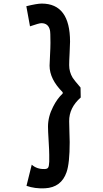

<svg xmlns="http://www.w3.org/2000/svg" viewBox="-20 -854 575 1072"><path d="M369.1 -60.5Q369.1 57.6 351.6 107.4Q322.3 192.4 231.4 197.3Q174.8 200.2 127.9 183.6L157.2 65.4Q185.5 90.8 227.5 89.8Q244.1 89.8 249 81.5Q253.9 73.2 254.9 48.8Q254.9 48.8 254.9 9.8Q254.9 -11.7 251.5 -67.9Q248 -124 248 -146.5Q248 -203.1 276.4 -257.8Q298.8 -302.7 330.1 -332V-338.9Q256.8 -412.1 256.8 -487.3Q256.8 -501 259.3 -544.9Q261.7 -588.9 261.7 -614.3Q261.7 -674.8 258.8 -685.5Q250 -724.6 210.9 -724.6Q198.2 -724.6 147.5 -707L127 -819.3Q186.5 -834 212.9 -834Q371.1 -834 371.1 -621.1Q371.1 -602.5 368.7 -558.1Q366.2 -513.7 366.2 -490.2Q366.2 -452.1 385.7 -419.9Q393.6 -407.2 429.7 -365.2L430.7 -309.6Q365.2 -252 366.2 -176.8Q366.2 -153.3 367.7 -113.8Q369.1 -74.2 369.1 -60.5Z"/></svg>

Font: Puritan
Style: Bold
Weight: 700
Version: 2.1